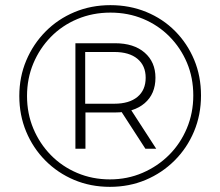

<svg xmlns="http://www.w3.org/2000/svg" viewBox="-20 -723 855 746"><path d="M407 3Q332 3 268 -24Q204 -51 156 -99.5Q108 -148 81.5 -212Q55 -276 55 -350Q55 -424 82 -488Q109 -552 157 -600.5Q205 -649 269.5 -676Q334 -703 409 -703Q484 -703 548.5 -676.5Q613 -650 660.5 -602Q708 -554 734.5 -490.5Q761 -427 761 -352Q761 -277 734 -212.5Q707 -148 658.5 -99.5Q610 -51 546 -24Q482 3 407 3ZM545 -145 442 -304H484L587 -145ZM407 -26Q475 -26 534 -51.5Q593 -77 637 -121Q681 -165 706 -224.5Q731 -284 731 -352Q731 -421 706.5 -479Q682 -537 638.5 -581Q595 -625 536.5 -649.5Q478 -674 409 -674Q340 -674 280.5 -649Q221 -624 177.5 -579.5Q134 -535 109.5 -476.5Q85 -418 85 -350Q85 -282 109.5 -223.5Q134 -165 177.5 -120.5Q221 -76 280 -51Q339 -26 407 -26ZM273 -145V-555H427Q500 -555 542 -518.5Q584 -482 584 -421Q584 -358 542 -322Q500 -286 427 -286H312V-145ZM311 -320H424Q482 -320 514 -346.5Q546 -373 546 -421Q546 -468 514 -494.5Q482 -521 424 -521H311Z"/></svg>

Font: Montserrat Thin Light
Style: Regular
Weight: 300
Version: Version 9.000